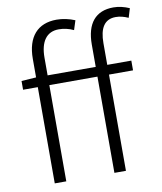

<svg xmlns="http://www.w3.org/2000/svg" viewBox="-89 -879 803 951"><g transform="rotate(-10 313.0 -404.0)"><path d="M626 -790C601 -801 573 -808 546 -808C456 -808 409 -751 409 -645V-533H167V-622C167 -702 199 -748 260 -748C285 -748 310 -743 335 -731L350 -778C321 -790 289 -797 258 -797C163 -797 109 -737 109 -626V-533L35 -528V-484H109V0H167V-484H409V0H467V-484H588V-533H467V-642C467 -717 492 -759 549 -759C569 -759 590 -754 612 -744Z"/></g></svg>

Font: Noto Sans JP Light
Style: Regular
Weight: 300
Designer: Ryoko NISHIZUKA (kana & ideographs); Paul D. Hunt (Latin, Greek & Cyrillic); Wenlong ZHANG (bopomofo); Sandoll Communica
Foundry: Adobe Systems Incorporated
Version: Version 1.004;PS 1.004;hotconv 1.0.82;makeotf.lib2.5.63406